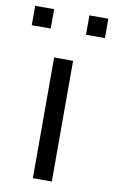

<svg xmlns="http://www.w3.org/2000/svg" viewBox="-132 -739 460 773"><g transform="rotate(10 97.5 -352.5)"><path d="M136.7 -9.7V-503.3H59.2V-9.7ZM25.4 -615.6V-694.8H-52V-615.6ZM247.1 -615.6V-694.8H169.7V-615.6Z"/></g></svg>

Font: Diatome
Style: Regular
Weight: 400
Designer: 15.100.17
Foundry: 15.100.17
Version: Version 1.008;Fontself Maker 3.5.8